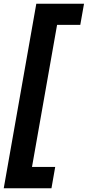

<svg xmlns="http://www.w3.org/2000/svg" viewBox="-28 -830 469 1026"><path d="M-8 176 166 -810H421L401 -697H277L143 62H267L247 176Z"/></svg>

Font: DM Sans 24pt ExtraBold
Style: Italic
Weight: 800
Italic angle: -10°
Designer: Colophon Foundry, Jonny Pinhorn
Foundry: Colophon Foundry
Version: Version 4.004;gftools[0.9.30]